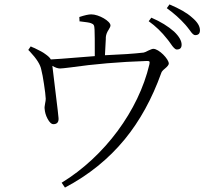

<svg xmlns="http://www.w3.org/2000/svg" viewBox="-20 -802 925 869"><path d="M274 47C382 -10 472 -83 545 -172C613 -255 668 -355 710 -472C711 -477 717 -484 727 -492C738 -501 744 -509 744 -514C744 -535 699 -581 674 -581C669 -581 662 -578 651 -573C642 -568 635 -565 630 -564C587 -559 528 -555 455 -552C456 -563 457 -582 458 -609C459 -621 459 -629 459 -634C460 -645 464 -656 472 -668C477 -676 480 -682 480 -687C480 -706 428 -737 393 -737C381 -737 363 -733 339 -725L340 -705C341 -705 342 -705 344 -705C369 -702 385 -700 392 -697C405 -692 407 -688 408 -667C409 -652 409 -612 409 -548C393 -547 368 -545 333 -542C273 -537 232 -534 210 -533C206 -541 197 -549 184 -558C175 -565 160 -573 137 -584C129 -587 123 -590 119 -592L108 -576C109 -575 112 -572 115 -569C146 -536 163 -509 167 -486C171 -471 175 -449 179 -422C184 -392 186 -370 187 -355C187 -350 186 -342 184 -333C182 -322 181 -314 182 -310C183 -295 187 -280 195 -265C204 -248 213 -239 224 -240C239 -241 246 -250 245 -267C245 -272 240 -315 230 -396C223 -456 218 -492 217 -504C230 -496 242 -492 252 -492C259 -492 275 -494 300 -497C405 -512 520 -522 644 -526C657 -526 659 -525 656 -510C607 -302 454 -94 259 25ZM780 -578C795 -578 802 -585 802 -600C802 -617 791 -637 768 -659C741 -683 707 -704 665 -722L653 -706C684 -684 712 -657 737 -625C741 -620 746 -614 752 -605C764 -587 773 -578 780 -578ZM863 -643C878 -643 885 -650 885 -665C885 -684 873 -703 849 -723C826 -744 792 -763 747 -782L735 -765C767 -742 795 -717 819 -690C824 -684 831 -676 839 -665C849 -650 857 -643 863 -643Z"/></svg>

Font: AllPunType Light
Style: Regular
Weight: 300
Version: 1.0